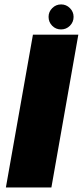

<svg xmlns="http://www.w3.org/2000/svg" viewBox="-20 -828 372 848"><path d="M6 0H207L326 -675H125.5ZM249.5 -698Q272.5 -698 288.8 -714.2Q305 -730.5 305 -753.5Q305 -776 288.8 -792.2Q272.5 -808.5 250 -808.5Q227 -808.5 210.8 -792.2Q194.5 -776 194.5 -753.5Q194.5 -730.5 210.5 -714.2Q226.5 -698 249.5 -698Z"/></svg>

Font: Anybody Thin ExtraBold
Style: Italic
Weight: 800
Italic angle: -10°
Version: Version 1.113;gftools[0.9.25]